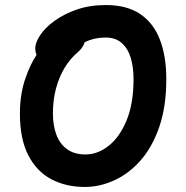

<svg xmlns="http://www.w3.org/2000/svg" viewBox="-20 -731 740 762"><path d="M317 11Q242 11 184 -19.5Q126 -50 92.5 -114.5Q59 -179 59 -280Q59 -361 83 -426Q100 -475 125 -513Q120 -525 120 -540Q120 -562 139.5 -591.5Q159 -621 196 -648Q233 -675 284.5 -693Q336 -711 400 -711Q483 -711 536 -675.5Q589 -640 614.5 -574Q640 -508 640 -417Q640 -309 612.5 -228.5Q585 -148 538.5 -95Q492 -42 434 -15.5Q376 11 317 11ZM316 -563Q314 -558 312 -553Q304 -537 290 -525Q257 -497 235 -459.5Q213 -422 201.5 -377Q190 -332 190 -280Q190 -234 203.5 -197Q217 -160 246 -139Q275 -118 319 -118Q368 -118 411.5 -152.5Q455 -187 482.5 -253.5Q510 -320 510 -417Q510 -464 499 -501Q488 -538 463.5 -560Q439 -582 400 -582Q363 -582 334 -571Q325 -568 316 -563Z"/></svg>

Font: Shantell Sans Light SemiBold
Style: Regular
Weight: 600
Version: Version 1.008;[ac192a2d6]